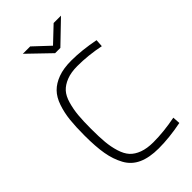

<svg xmlns="http://www.w3.org/2000/svg" viewBox="-281 -1014 1107 1107"><g transform="rotate(-45 272.5 -461.0)"><path d="M499 -57 502 -11Q402 9 315 9Q239 9 188.5 -14Q138 -37 111.5 -85.5Q85 -134 74.5 -195Q64 -256 64 -346Q64 -418 69.5 -470Q75 -522 91 -569Q107 -616 135 -644.5Q163 -673 207.5 -689.5Q252 -706 315 -706Q400 -706 502 -686L499 -640Q406 -659 318 -659Q266 -659 229.5 -644.5Q193 -630 171.5 -606.5Q150 -583 138 -541Q126 -499 122 -455Q118 -411 118 -346Q118 -281 122 -237Q126 -193 138.5 -152.5Q151 -112 172.5 -88.5Q194 -65 230.5 -51.5Q267 -38 318 -38Q402 -38 499 -57ZM280 -802 146 -931H206L302 -841L397 -931H457L323 -802Z"/></g></svg>

Font: TitilliumText
Style: Light
Weight: 300
Designer: Accademia di Belle Arti di Urbino and others
Foundry: Accademia di Belle Arti di Urbino and others.
Version: Version 60.001